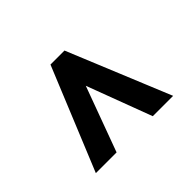

<svg xmlns="http://www.w3.org/2000/svg" viewBox="-108 -940 887 887"><g transform="rotate(-45 335.5 -496.5)"><path d="M83 -245 289.5 -748H381L588 -245H455L331.5 -574H339.5L218.5 -245Z"/></g></svg>

Font: Merriweather Sans SemiBold
Style: Regular
Weight: 600
Designer: Eben Sorkin
Foundry: Eben Sorkin
Version: Version 2.001